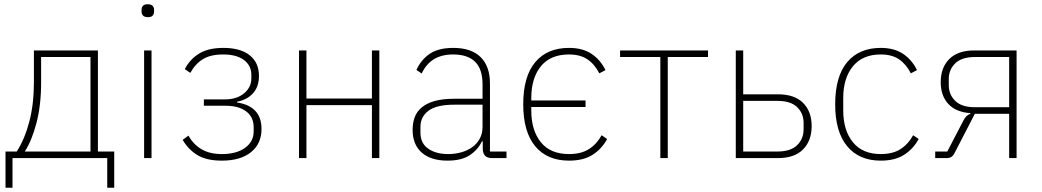

<svg xmlns="http://www.w3.org/2000/svg" viewBox="-20 -746 4917 906"><path d="M6 -31H59Q97 -90 118.5 -172.5Q140 -255 140 -358V-508H442V-31H519V140H486V0H39V140H6ZM407 -31V-477H174V-357Q174 -249 152 -165.5Q130 -82 97 -31Z M678 -665Q662 -665 655 -672.5Q648 -680 648 -691V-700Q648 -711 654.5 -718.5Q661 -726 677 -726Q693 -726 700 -718.5Q707 -711 707 -700V-691Q707 -680 700.5 -672.5Q694 -665 678 -665ZM660 -508H695V0H660Z M1027 12Q954 12 911 -14.5Q868 -41 842 -86L869 -106Q893 -64 931.5 -41.5Q970 -19 1027 -19Q1096 -19 1136.5 -48.5Q1177 -78 1177 -126V-145Q1177 -194 1141.5 -220.5Q1106 -247 1045 -247H942V-277H1042Q1097 -277 1131.5 -305.5Q1166 -334 1166 -376V-393Q1166 -437 1131 -463Q1096 -489 1033 -489Q973 -489 937 -466.5Q901 -444 878 -402L852 -420Q875 -465 918.5 -492.5Q962 -520 1034 -520Q1115 -520 1158.5 -485Q1202 -450 1202 -388Q1202 -337 1174 -306Q1146 -275 1099 -266V-262Q1153 -255 1183.5 -224Q1214 -193 1214 -137Q1214 -68 1164.5 -28Q1115 12 1027 12Z M1391 -508H1426V-281H1735V-508H1770V0H1735V-250H1426V0H1391Z M2301 0Q2260 0 2258 -42V-79H2254Q2236 -40 2197 -14Q2158 12 2092 12Q2013 12 1970 -26Q1927 -64 1927 -133Q1927 -166 1937 -193Q1947 -220 1970.5 -239.5Q1994 -259 2031.5 -269.5Q2069 -280 2124 -280H2257V-348Q2257 -420 2222 -454.5Q2187 -489 2118 -489Q2011 -489 1970 -399L1945 -416Q1966 -463 2007 -491.5Q2048 -520 2119 -520Q2204 -520 2248 -476.5Q2292 -433 2292 -352V-31H2370V0ZM2095 -19Q2128 -19 2157.5 -27.5Q2187 -36 2209 -52Q2231 -68 2244 -92Q2257 -116 2257 -148V-252H2124Q2040 -252 2002 -223.5Q1964 -195 1964 -148V-120Q1964 -70 2000.5 -44.5Q2037 -19 2095 -19Z M2665 12Q2562 12 2505.5 -56Q2449 -124 2449 -254Q2449 -385 2505.5 -452.5Q2562 -520 2665 -520Q2730 -520 2772 -491.5Q2814 -463 2837 -415L2808 -400Q2786 -443 2752 -466Q2718 -489 2665 -489Q2577 -489 2532 -433Q2487 -377 2487 -283V-272H2743V-241H2487V-225Q2487 -131 2532 -75Q2577 -19 2665 -19Q2722 -19 2759 -42.5Q2796 -66 2819 -108L2845 -90Q2820 -44 2777 -16Q2734 12 2665 12Z M3096 -477H2906V-508H3321V-477H3131V0H3096Z M3452 -508H3487V-301H3651Q3729 -301 3769.5 -260.5Q3810 -220 3810 -151Q3810 -82 3769.5 -41Q3729 0 3651 0H3452ZM3648 -31Q3711 -31 3741.5 -61Q3772 -91 3772 -136V-166Q3772 -211 3741.5 -240.5Q3711 -270 3648 -270H3487V-31Z M4136 12Q4034 12 3977.5 -56Q3921 -124 3921 -254Q3921 -385 3977.5 -452.5Q4034 -520 4136 -520Q4200 -520 4242 -491.5Q4284 -463 4307 -415L4278 -400Q4256 -443 4222.5 -466Q4189 -489 4136 -489Q4050 -489 4004.5 -433Q3959 -377 3959 -283V-225Q3959 -131 4004.5 -75Q4050 -19 4136 -19Q4193 -19 4229.5 -42.5Q4266 -66 4289 -108L4315 -90Q4290 -44 4247 -16Q4204 12 4136 12Z M4393 -31H4450L4526 -177Q4539 -203 4559 -209V-212Q4490 -217 4454.5 -256Q4419 -295 4419 -358Q4419 -427 4459.5 -467.5Q4500 -508 4578 -508H4777V0H4742V-209H4580L4487 -29Q4479 -12 4470 -6Q4461 0 4447 0H4393ZM4742 -240V-477H4581Q4518 -477 4487.5 -447Q4457 -417 4457 -373V-344Q4457 -300 4487.5 -270Q4518 -240 4581 -240Z"/></svg>

Font: IBM Plex Sans ExtLt
Style: Regular
Weight: 200
Designer: Mike Abbink, Paul van der Laan, Pieter van Rosmalen
Foundry: Bold Monday
Version: Version 3.005